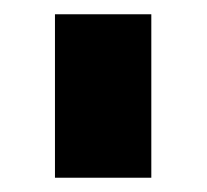

<svg xmlns="http://www.w3.org/2000/svg" viewBox="-20 -746 290 269"><path d="M57 -497V-726H192V-497Z"/></svg>

Font: Raleway Thin ExtraBold
Style: Regular
Weight: 800
Version: Version 4.026